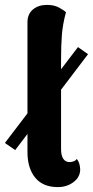

<svg xmlns="http://www.w3.org/2000/svg" viewBox="-48 -753 379 783"><path d="M-28 -170 270 -561 311 -532 14 -141ZM188 10Q127 10 95.5 -28.5Q64 -67 64 -133V-662Q64 -696 86.5 -714.5Q109 -733 143 -733Q173 -733 193 -722Q213 -711 221 -703Q208 -655 204.5 -612.5Q201 -570 201 -508V-145Q201 -119 210 -105.5Q219 -92 236 -92Q243 -92 252 -95Q261 -98 265 -105Q273 -95 276 -83Q279 -71 279 -62Q279 -31 252 -10.5Q225 10 188 10Z"/></svg>

Font: Arima Thin
Style: Regular
Weight: 100
Designer: Joana Correia and Natanael Gama
Foundry: NDISCOVER
Version: Version 1.101;gftools[0.9.23]